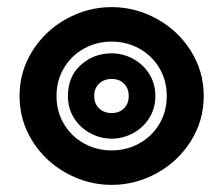

<svg xmlns="http://www.w3.org/2000/svg" viewBox="-20 -515 628 540"><path d="M35 -245Q35 -314 71 -371.5Q107 -429 167 -462Q227 -495 294 -495Q361 -495 421 -462Q481 -429 517 -371.5Q553 -314 553 -245Q553 -176 517 -118.5Q481 -61 421 -28Q361 5 294 5Q227 5 167 -28Q107 -61 71 -118.5Q35 -176 35 -245ZM449 -245Q449 -289 428 -324Q407 -359 371.5 -378.5Q336 -398 294 -398Q252 -398 216.5 -378.5Q181 -359 160 -324Q139 -289 139 -245Q139 -201 160 -166Q181 -131 216.5 -111.5Q252 -92 294 -92Q336 -92 371.5 -111.5Q407 -131 428 -166Q449 -201 449 -245ZM171 -245Q171 -300 207.5 -332.5Q244 -365 294 -365Q325 -365 353.5 -350Q382 -335 399.5 -307.5Q417 -280 417 -245Q417 -210 399.5 -182.5Q382 -155 353.5 -140Q325 -125 294 -125Q263 -125 234.5 -140Q206 -155 188.5 -182.5Q171 -210 171 -245ZM342 -245Q342 -267 328.5 -280Q315 -293 294 -293Q273 -293 259 -280Q245 -267 245 -245Q245 -223 259 -210Q273 -197 294 -197Q315 -197 328.5 -210Q342 -223 342 -245Z"/></svg>

Font: Niramit
Style: Bold
Weight: 700
Designer: Katatrad Aksorn Co.,Ltd.
Foundry: Cadson Demak Co.,Ltd.
Version: Version 1.001; ttfautohint (v1.6)